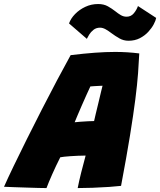

<svg xmlns="http://www.w3.org/2000/svg" viewBox="-81 -927 796 954"><path d="M150 7.5Q136 7.5 109 6.8Q82 6 50 5Q18 4 -11.8 3Q-41.5 2 -61 1Q-43 -40 -13.5 -101.2Q16 -162.5 52.2 -235.2Q88.5 -308 127 -383.2Q165.5 -458.5 202.5 -528.2Q239.5 -598 270 -653Q336 -661 389.8 -665Q443.5 -669 491.5 -669Q552 -669 611 -661.5Q609 -617.5 605 -563.2Q601 -509 591.5 -434Q582 -359 565 -254Q548 -149 520.5 -3.5Q500 -1 461 1.8Q422 4.5 379.5 6Q337 7.5 305 7.5Q312 -28 322.2 -69Q332.5 -110 344.5 -154Q305 -153.5 269.2 -151Q233.5 -148.5 218.5 -145.5Q197 -103 178.5 -61.2Q160 -19.5 150 7.5ZM290 -319.5Q297 -320.5 316.5 -322Q336 -323.5 356.5 -324.5Q377 -325.5 386.5 -325.5Q388 -333 394.2 -359Q400.5 -385 408 -416Q415.5 -447 421.2 -471.5Q427 -496 428.5 -501Q422.5 -501 409.8 -500.2Q397 -499.5 384.8 -498.8Q372.5 -498 368 -497.5Q360.5 -482 349 -456.2Q337.5 -430.5 325.2 -402.5Q313 -374.5 303.5 -352Q294 -329.5 290 -319.5ZM262 -810.5Q270.5 -835 291.8 -857Q313 -879 342.8 -893Q372.5 -907 406.5 -907Q435 -907 455.2 -895.5Q475.5 -884 492 -871Q505.5 -860 519 -852Q532.5 -844 548 -844Q570 -844 584 -861Q598 -878 604.5 -897L695 -838Q693 -825.5 683 -806.5Q673 -787.5 655.8 -768.8Q638.5 -750 613.8 -737.2Q589 -724.5 557.5 -724.5Q533 -724.5 512 -736.5Q491 -748.5 473 -762Q458 -773.5 443.8 -781.5Q429.5 -789.5 416 -789.5Q397 -789.5 383.5 -778.8Q370 -768 362 -754.8Q354 -741.5 350.5 -734Z"/></svg>

Font: Grandstander Black
Style: Italic
Weight: 900
Italic angle: -15°
Designer: Tyler Finck
Foundry: Etcetera Type Co
Version: Version 1.200; ttfautohint (v1.8.3)